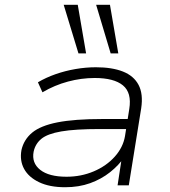

<svg xmlns="http://www.w3.org/2000/svg" viewBox="-20 -777 711 805"><path d="M253 8Q188 8 144 -13Q100 -34 81 -69Q62 -104 70 -148Q80 -192 115 -221Q150 -250 221 -264Q292 -278 409 -278H530L523 -236H399Q295 -236 237 -226Q179 -216 153.5 -195Q128 -174 121 -141Q112 -94 148.5 -65Q185 -36 259 -36Q320 -36 373 -58.5Q426 -81 461 -120Q496 -159 504 -206L522 -320Q533 -388 495.5 -419Q458 -450 377 -450Q321 -450 265 -435Q209 -420 158 -390L139 -432Q173 -452 213 -466Q253 -480 296.5 -487.5Q340 -495 382 -495Q450 -495 495.5 -477Q541 -459 561 -421Q581 -383 572 -323L520 0H473L491 -118L502 -119Q478 -84 441.5 -55Q405 -26 358 -9Q311 8 253 8ZM444 -553 383 -757H441L476 -553ZM309 -553 247 -757H306L341 -553Z"/></svg>

Font: Nunito Sans 10pt Expanded ExtraLight
Style: Italic
Weight: 250
Width: 7
Italic angle: -9°
Designer: Vernon Adams
Foundry: Vernon Adams
Version: Version 3.101;gftools[0.9.27]